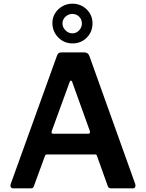

<svg xmlns="http://www.w3.org/2000/svg" viewBox="-20 -1028 796 1048"><path d="M50 0Q43 0 39 -7Q35 -14 39 -25L291 -724Q295 -734 300 -738Q305 -742 315 -742H440Q461 -742 468 -722L718 -24Q721 -16 718 -8Q715 0 707 0H586Q572 0 568 -13L510 -175Q509 -180 506.5 -182.5Q504 -185 498 -185H237Q228 -185 225 -176L165 -12Q164 -6 159.5 -3Q155 0 147 0H50ZM462 -298Q475 -298 470 -314L374 -581Q371 -588 367 -588Q363 -588 360 -580L263 -314Q257 -298 271 -298ZM485 -901Q485 -854 453.5 -822.5Q422 -791 376 -791Q330 -791 298 -823.5Q266 -856 266 -903Q266 -932 281 -956Q296 -980 321 -994Q346 -1008 375 -1008Q406 -1008 431 -993.5Q456 -979 470.5 -955Q485 -931 485 -901ZM427 -899Q427 -922 412 -937Q397 -952 374 -952Q354 -952 337.5 -937Q321 -922 321 -899Q321 -879 337.5 -862.5Q354 -846 375 -846Q397 -846 412 -862.5Q427 -879 427 -899Z"/></svg>

Font: Libre Franklin SemiBold
Style: Regular
Weight: 600
Designer: Pablo Impallari, Rodrigo Fuenzalida, Nhung Nguyen
Foundry: Impallari Type
Version: Version 3.000